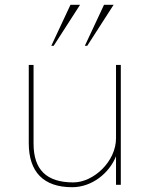

<svg xmlns="http://www.w3.org/2000/svg" viewBox="-20 -771 624 801"><path d="M484 -500H464V-194C464 -97 370 -10 286 -10C174 -10 120 -63 120 -172V-500H100V-174C100 -53 162 10 281 10C364 10 436 -49 464 -119V0H484ZM314 -751H274L194 -580H204ZM454 -751H414L334 -580H344Z"/></svg>

Font: Perun Thin
Style: Regular
Weight: 100
Foundry: Copyright (c) Stefan Peev, Context Ltd, 2016
Version: Version 1.089